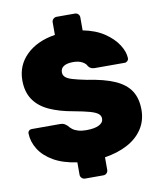

<svg xmlns="http://www.w3.org/2000/svg" viewBox="-96 -876 881 1052"><g transform="rotate(-10 344.5 -350.0)"><path d="M291 100Q281 100 273 92.5Q265 85 265 74V5Q187 -6 135 -36Q83 -66 56.5 -108.5Q30 -151 29 -197Q29 -206 35 -212Q41 -218 50 -218H209Q223 -218 231 -213.5Q239 -209 248 -201Q256 -190 268.5 -180.5Q281 -171 300 -165.5Q319 -160 344 -160Q390 -160 415 -172.5Q440 -185 440 -207Q440 -224 426.5 -235Q413 -246 381 -255Q349 -264 294 -274Q217 -287 161 -312.5Q105 -338 75.5 -381.5Q46 -425 46 -489Q46 -573 105 -630.5Q164 -688 265 -704V-774Q265 -785 273 -792.5Q281 -800 291 -800H393Q404 -800 411.5 -792.5Q419 -785 419 -774V-702Q490 -688 537.5 -656Q585 -624 610.5 -584.5Q636 -545 637 -509Q637 -500 630.5 -493.5Q624 -487 616 -487H449Q437 -487 428.5 -491Q420 -495 413 -504Q408 -518 388 -529Q368 -540 337 -540Q303 -540 285 -528.5Q267 -517 267 -495Q267 -480 278 -469Q289 -458 317 -449.5Q345 -441 395 -431Q490 -417 548.5 -391Q607 -365 634 -323Q661 -281 661 -218Q661 -158 630.5 -111.5Q600 -65 545.5 -36Q491 -7 419 4V74Q419 85 411.5 92.5Q404 100 393 100Z"/></g></svg>

Font: Rubik ExtraBold
Style: Regular
Weight: 800
Designer: Hubert and Fischer
Foundry: Hubert and Fischer
Version: Version 2.300;gftools[0.9.30]